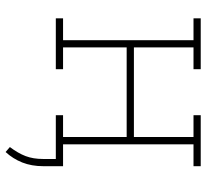

<svg xmlns="http://www.w3.org/2000/svg" viewBox="-46 -522 751 700"><g transform="rotate(90 330.0 -172.5)"><path d="M47.4 0V-26.4H127V-502H47.4V-528.3H232.9V-502H153.3V-284.7H480V-502H400.4V-528.3H586.4V-502H506.8V-26.4H586.4V0H400.4V-26.4H480V-258.3H153.3V-26.4H232.9V0ZM534.7 183.1 516.6 167.5Q539.1 137.7 549.6 110.1Q560.1 82.5 560.1 46.4V-19H586.4V45.4Q586.4 88.4 572.8 122.6Q559.1 156.7 534.7 183.1Z"/></g></svg>

Font: Roboto Slab Thin
Style: Regular
Weight: 100
Designer: Google
Version: Version 2.000; ttfautohint (v1.8.1.43-b0c9)